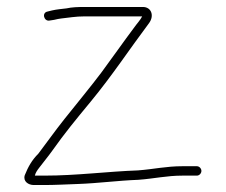

<svg xmlns="http://www.w3.org/2000/svg" viewBox="-20 -508 648 551"><path d="M558 -17.5C558 -24.5 551.9 -31 545 -31H504C456.5 -31 423.5 -22.7 376 -19C288.5 -15.9 199.6 -4 108 -4H80C82.1 -12.5 86.4 -18.6 92 -26C102.9 -40.6 118.3 -58.9 130 -75.5C166.2 -126.5 195.8 -162.5 240 -216C302.7 -292 350.7 -365.6 408 -442C423.4 -463.3 414.2 -488 390 -488H224C203.5 -488 186.2 -487.4 171 -484C156.7 -482.2 143.5 -481.3 129 -478L117 -475C98.5 -471.9 106.3 -445.9 122 -449L135 -451C143 -453 150 -454.3 156 -455C178.1 -457.2 196.2 -461 223 -461H388C382.6 -450.2 374.2 -442 365 -429C333.8 -387.4 303.5 -343.9 271 -300C246.3 -266.7 190.5 -198.6 165 -166.5C133.8 -127.1 119.2 -105.3 90 -67C71.7 -48.7 60.7 -29.3 51 -5C45.6 12.6 61.5 23 77 23H108C136.3 23 172.7 21.1 204 20C261.4 18 318 10.2 377 8C424.1 4.5 457.9 -4 504 -4H545C551.9 -4 558 -10.5 558 -17.5Z"/></svg>

Font: Take Off
Style: Regular, Eh
Weight: 400
Foundry: Cannot Into Space Fonts
Version: Version 0.89